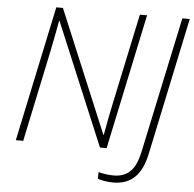

<svg xmlns="http://www.w3.org/2000/svg" viewBox="-59 -773 1019 1009"><g transform="rotate(5 450.5 -268.5)"><path d="M46 0H85L186 -479C198 -536 208 -591 218 -645H220L490 0H525L676 -714H638L536 -233C525 -182 513 -119 504 -68H502L232 -714H197ZM574 177C668 177 724 125 748 11L901 -714H862L709 5C691 90 654 140 574 140C549 140 518 136 494 129L493 164C511 171 543 177 574 177Z"/></g></svg>

Font: Noto Sans ExtraLight
Style: Italic
Weight: 200
Italic angle: -12°
Designer: Monotype Design Team
Foundry: Monotype Imaging Inc.
Version: Version 2.013